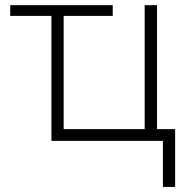

<svg xmlns="http://www.w3.org/2000/svg" viewBox="-20 -551 729 751"><path d="M20 -488.8V-530.8H420.9V-488.8H229V-45.9H545.9V-530.8H594.2V-45.9H665V180.2H617.2V0H181.2V-488.8Z"/></svg>

Font: Open Sans Light
Style: Regular
Weight: 300
Foundry: Ascender Corporation
Version: Version 1.10